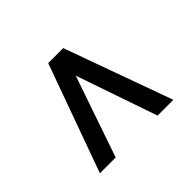

<svg xmlns="http://www.w3.org/2000/svg" viewBox="-107 -792 1050 1050"><g transform="rotate(45 418.5 -267.0)"><path d="M732 -429V-551L106 -325V-209L732 17V-105L261 -267Z"/></g></svg>

Font: Iranian Sans Web
Style: Bold
Weight: 700
Designer: Hooman Mehr, Hadi Navid in Neviseh Pardaz Co. Ltd. (http://nevisa.com)
Foundry: http://font-store.ir
Version: 5.0.2 build 3/9/1393